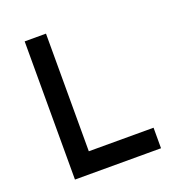

<svg xmlns="http://www.w3.org/2000/svg" viewBox="-127 -807 854 914"><g transform="rotate(-20 299.5 -350.0)"><path d="M534 0H98V-700H206V-78L178 -104H534Z"/></g></svg>

Font: Lexend
Style: Regular
Weight: 400
Designer: Thomas Jockin
Foundry: Lexend
Version: Version 1.000